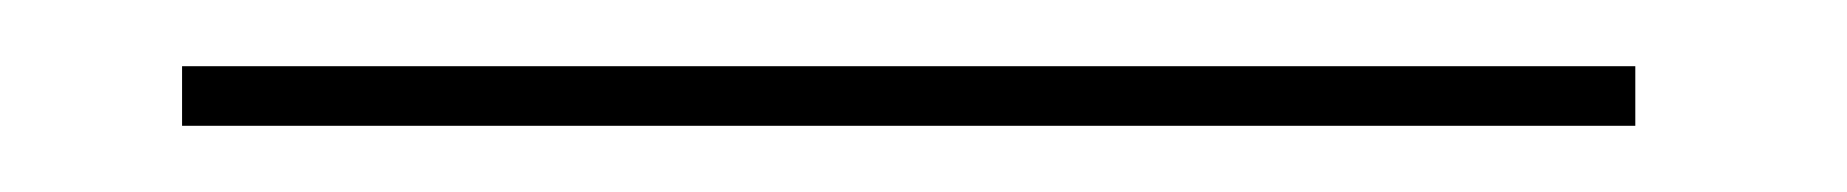

<svg xmlns="http://www.w3.org/2000/svg" viewBox="-20 -10 558 58"><path d="M35 10H474V28H35Z"/></svg>

Font: Bebas Neue Light
Style: Regular
Weight: 300
Designer: Ryoichi Tsunekawa
Foundry: Ryoichi Tsunekawa
Version: Version 001.003; ttfautohint (v1.5.65-e2d9)